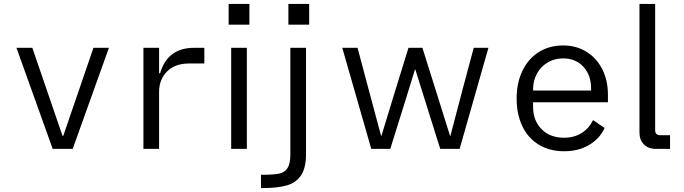

<svg xmlns="http://www.w3.org/2000/svg" viewBox="-20 -760 3490 980"><path d="M249 0 64 -516H145L219 -300L299 -67H303L383 -300L457 -516H536L351 0Z M712 -516H792V-386H797Q835 -516 971 -516H1023V-436H946Q873 -436 832.5 -395Q792 -354 792 -291V0H712Z M1253 -740V-634H1147V-740ZM1160 -516H1240V0H1160Z M1558 -740V-634H1452V-740ZM1542 27Q1542 97 1516.5 135Q1491 173 1443.5 186.5Q1396 200 1317 200H1312V132H1318Q1375 132 1403.5 126.5Q1432 121 1447 98.5Q1462 76 1462 28V-516H1542Z M1805 -516 1858 -317 1925 -67H1927L2004 -319L2065 -516H2136L2198 -319L2277 -67H2279L2345 -318L2398 -516H2473L2326 0H2227L2152 -239L2100 -405H2098L2047 -240L1972 0H1875L1727 -516Z M2617 -257Q2617 -338 2647 -399.5Q2677 -461 2730.5 -494.5Q2784 -528 2854 -528Q2922 -528 2974 -495.5Q3026 -463 3054.5 -406Q3083 -349 3083 -276V-238H2701V-214Q2701 -145 2744 -101Q2787 -57 2859 -57Q2910 -57 2948 -80.5Q2986 -104 3007 -147L3066 -107Q3042 -53 2987.5 -20.5Q2933 12 2859 12Q2786 12 2731 -21Q2676 -54 2646.5 -115Q2617 -176 2617 -257ZM2701 -305V-298H2997V-309Q2997 -377 2957.5 -419.5Q2918 -462 2854 -462Q2811 -462 2776 -441.5Q2741 -421 2721 -385Q2701 -349 2701 -305Z M3329 0Q3289 0 3266.5 -23Q3244 -46 3244 -83V-740H3324V-95Q3324 -83 3330.5 -76.5Q3337 -70 3349 -70H3400V0Z"/></svg>

Font: iA Writer Quattro V
Style: Regular
Weight: 400
Designer: Mike Abbink, Paul van der Laan, Pieter van Rosmalen, Oliver Reichenstein
Foundry: Information Architects Inc.
Version: Version 2.000